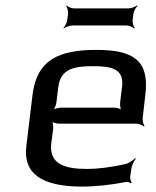

<svg xmlns="http://www.w3.org/2000/svg" viewBox="-20 -678 575 708"><path d="M335 -494C198 -494 116 -458 100 -329L77 -138C65 -39 133 10 281 10C333 10 388 4 445 -7C451 -8 460 -5 462 -2L466 -5C463 -8 459 -20 460 -26L464 -53C465 -66 474 -85 481 -93L479 -95C472 -88 455 -76 443 -73C388 -61 341 -55 301 -55C219 -55 160 -73 169 -149L176 -202C177 -211 175 -228 171 -233L168 -231C173 -226 189 -222 198 -222H483C492 -222 507 -216 511 -211L513 -213C509 -218 505 -233 506 -242L516 -329C532 -458 468 -494 335 -494ZM322 -434C395 -434 438 -423 430 -357L423 -301C422 -292 424 -275 428 -270L430 -272C426 -277 410 -281 401 -281H206C197 -281 179 -277 173 -272L175 -270C181 -275 187 -292 188 -301L195 -357C203 -423 251 -434 322 -434ZM469 -604 472 -627C473 -636 481 -651 487 -656L485 -658C479 -653 463 -647 454 -647H253C244 -647 230 -653 226 -658L224 -656C228 -651 232 -636 231 -627L228 -604C227 -595 219 -580 214 -575L215 -573C221 -578 237 -584 246 -584H447C456 -584 470 -578 474 -573L477 -575C472 -580 468 -595 469 -604Z"/></svg>

Font: Gamestation Storm Oblique 
Style: Italic
Weight: 400
Designer: Jonas Hecksher
Foundry: Jonas Hecksher, Playtypeª, e-types AS
Version: Version 1.003